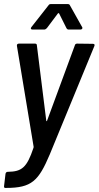

<svg xmlns="http://www.w3.org/2000/svg" viewBox="-20 -723 484 942"><path d="M139 -578H197C202 -578 206 -581 210 -585L264 -657C265 -659 269 -659 270 -657L306 -585C308 -581 312 -578 316 -578H375C382 -578 387 -584 383 -590L323 -697C321 -702 317 -703 312 -703H230C225 -703 221 -702 218 -697L134 -590C129 -584 131 -578 139 -578ZM5 199H10C135 199 169 165 224 35L443 -497C446 -504 443 -508 436 -508L358 -509C353 -509 348 -506 347 -500L211 -131C210 -127 208 -128 207 -131L161 -500C161 -506 158 -509 152 -509H73C66 -509 62 -505 63 -498L145 -3C145 -2 145 1 144 3C112 99 87 119 19 120H18C12 120 8 124 7 130L0 189C-1 195 1 199 5 199Z"/></svg>

Font: Barlow Semi Condensed Medium
Style: Italic
Weight: 500
Width: 4
Italic angle: -7°
Designer: Jeremy Tribby
Foundry: Tribby Type
Version: Version 1.422;hotconv 1.0.109;makeotfexe 2.5.65596